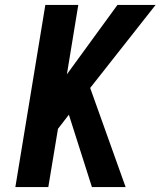

<svg xmlns="http://www.w3.org/2000/svg" viewBox="-20 -755 648 775"><path d="M42 0 163 -735H296L250 -455L454 -735H608L344 -400L487 0H351L258 -292L214 -235L175 0Z"/></svg>

Font: Iosevka Extrabold Extended
Style: Italic
Weight: 800
Width: 7
Italic angle: -9°
Monospace: yes
Designer: Belleve Invis
Foundry: Belleve Invis
Version: Version 32.5.0; ttfautohint (v1.8.4)